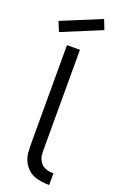

<svg xmlns="http://www.w3.org/2000/svg" viewBox="-205 -1023 674 1080"><g transform="rotate(20 132.5 -483.0)"><path d="M4 -819 -20 -877 217.5 -975 240.5 -916.5ZM246.5 8.5Q220.5 8.5 200 5Q161 0 134.5 -17Q108 -34 90.5 -65.5Q77 -92 74 -118.5Q73 -132.5 72.2 -153.8Q71.5 -175 71.5 -204V-765.5H149V-168.5Q149 -146 151 -131.8Q153 -117.5 160.5 -105Q168.5 -86.5 186.8 -75.5Q205 -64.5 228 -62.5Q231.5 -62 236 -62Q240.5 -62 246.5 -61.5Z"/></g></svg>

Font: Russisch Sans
Style: Regular
Weight: 400
Designer: Michael Sharanda (font) & Cristiano Sobral (main changes)
Foundry: Michael Sharanda
Version: Version 2.00;October 25, 2020;FontCreator 13.0.0.2681 64-bit